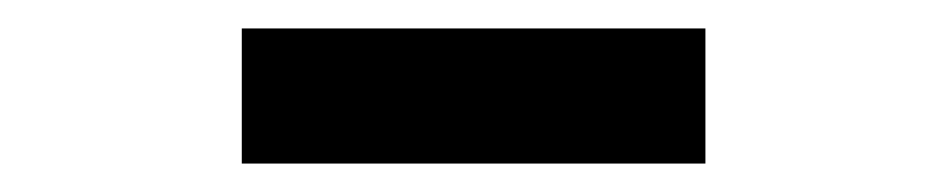

<svg xmlns="http://www.w3.org/2000/svg" viewBox="-20 -789 666 135"><path d="M150 -769H476V-674H150Z"/></svg>

Font: `nÑOS-|
Style: Bold
Weight: 700
Designer: Ryoko NISHIZUKA ¬âXZm¬º[P (kana & ideographs); Paul D. Hunt (Latin, Greek & Cyrillic); Wenlong ZHANG _ e¬á¬ü¬ô (bopomof
Foundry: Adobe Systems Incorporated
Version: Version 1.00 June 24, 2014, initial release